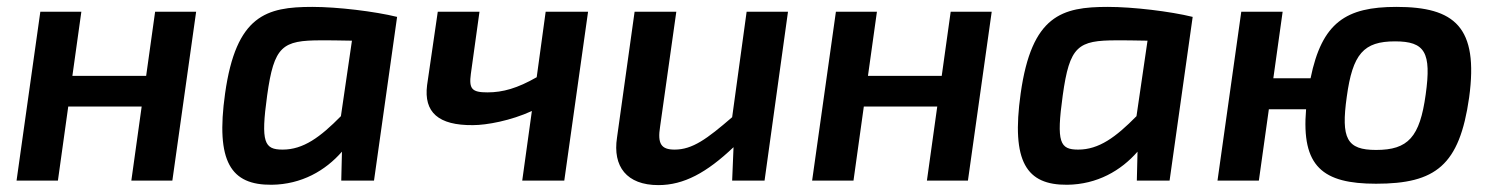

<svg xmlns="http://www.w3.org/2000/svg" viewBox="-20 -524 4336 557"><path d="M430 -490 404 -304H190L216 -490H97L28 0H148L178 -215H391L361 0H480L549 -490Z M886 -504C753 -504 665 -480 633 -253C605 -54 650 13 768 12C855 11 924 -29 972 -84L970 0H1065L1132 -475C1067 -491 959 -504 886 -504ZM800 -90C747 -90 736 -110 755 -247C775 -391 799 -407 912 -407C929 -407 961 -407 1001 -406L969 -187C909 -126 860 -90 800 -90Z M1563 -490 1537 -300C1481 -268 1439 -256 1394 -256C1349 -256 1340 -266 1346 -310L1371 -490H1250L1219 -277C1209 -198 1252 -160 1352 -161C1392 -161 1462 -174 1523 -202L1495 0H1617L1686 -490Z M2146 -490 2104 -184C2031 -121 1989 -90 1937 -90C1898 -90 1887 -107 1895 -157L1942 -490H1821L1770 -125C1757 -41 1798 13 1890 13C1964 13 2030 -23 2108 -97L2104 0H2198L2266 -490Z M2738 -490 2712 -304H2498L2524 -490H2405L2336 0H2456L2486 -215H2699L2669 0H2788L2857 -490Z M3194 -504C3061 -504 2973 -480 2941 -253C2913 -54 2958 13 3076 12C3163 11 3232 -29 3280 -84L3278 0H3373L3440 -475C3375 -491 3267 -504 3194 -504ZM3108 -90C3055 -90 3044 -110 3063 -247C3083 -391 3107 -407 3220 -407C3237 -407 3269 -407 3309 -406L3277 -187C3217 -126 3168 -90 3108 -90Z M4031 -504C3885 -504 3815 -459 3782 -297H3674L3701 -490H3581L3512 0H3632L3661 -207H3769C3755 -41 3817 9 3972 9C4145 9 4214 -44 4242 -241C4270 -446 4200 -504 4031 -504ZM4116 -250C4099 -126 4065 -89 3972 -89C3887 -89 3870 -122 3887 -243C3904 -368 3936 -404 4027 -404C4114 -404 4133 -372 4116 -250Z"/></svg>

Font: Exo 2 Semi Bold
Style: Italic
Weight: 600
Italic angle: -8°
Designer: Natanael Gama
Version: Version 1.001;PS 001.001;hotconv 1.0.88;makeotf.lib2.5.64775